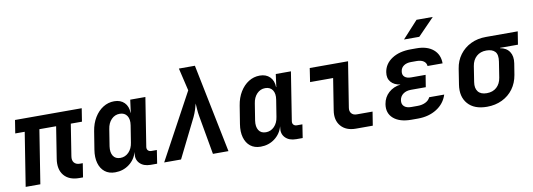

<svg xmlns="http://www.w3.org/2000/svg" viewBox="-60 -1167 4325 1559"><g transform="rotate(-10 2102.0 -387.5)"><path d="M492 5Q407 5 365.5 -45.5Q324 -96 338 -182L379 -442H241L171 0H50L120 -442H42L59 -550H609L592 -442H500L459 -182Q453 -147 469 -128Q485 -109 516 -109H540L522 5Z M787 10Q736 10 702.5 -16.5Q669 -43 655.5 -90.5Q642 -138 652 -200L676 -349Q686 -412 715 -459.5Q744 -507 786 -533.5Q828 -560 878 -560Q930 -560 961 -529Q992 -498 993 -445H995L1009 -550H1134L1071 -151Q1068 -132 1078 -121Q1088 -110 1106 -110H1151L1134 0H1081Q1023 0 991.5 -32.5Q960 -65 969 -117L970 -126Q953 -65 903 -27.5Q853 10 787 10ZM849 -98Q889 -98 918 -127.5Q947 -157 954 -206L976 -344Q984 -393 964.5 -422.5Q945 -452 904 -452Q864 -452 835.5 -422.5Q807 -393 800 -344L778 -206Q771 -157 789.5 -127.5Q808 -98 849 -98Z M1192 0 1486 -543 1442 -730H1574L1722 0H1594L1537 -322Q1532 -350 1530 -379.5Q1528 -409 1527 -427Q1523 -409 1513.5 -379.5Q1504 -350 1491 -322L1331 0Z M1987 10Q1936 10 1902.5 -16.5Q1869 -43 1855.5 -90.5Q1842 -138 1852 -200L1876 -349Q1886 -412 1915 -459.5Q1944 -507 1986 -533.5Q2028 -560 2078 -560Q2130 -560 2161 -529Q2192 -498 2193 -445H2195L2209 -550H2334L2271 -151Q2268 -132 2278 -121Q2288 -110 2306 -110H2351L2334 0H2281Q2223 0 2191.5 -32.5Q2160 -65 2169 -117L2170 -126Q2153 -65 2103 -27.5Q2053 10 1987 10ZM2049 -98Q2089 -98 2118 -127.5Q2147 -157 2154 -206L2176 -344Q2184 -393 2164.5 -422.5Q2145 -452 2104 -452Q2064 -452 2035.5 -422.5Q2007 -393 2000 -344L1978 -206Q1971 -157 1989.5 -127.5Q2008 -98 2049 -98Z M2773 0Q2692 0 2650 -49Q2608 -98 2621 -178L2662 -437H2472L2489 -550H2805L2746 -178Q2741 -149 2756 -131Q2771 -113 2800 -113H2930L2912 0Z M3283 7H3230Q3133 7 3082.5 -37Q3032 -81 3044 -155Q3053 -210 3092.5 -246Q3132 -282 3192 -290Q3140 -297 3113.5 -328.5Q3087 -360 3095 -409Q3106 -477 3167.5 -517Q3229 -557 3323 -557H3370Q3458 -557 3508 -515Q3558 -473 3558 -400H3434Q3432 -426 3411 -440.5Q3390 -455 3355 -455H3307Q3271 -455 3247.5 -439Q3224 -423 3220 -394Q3215 -365 3233 -348.5Q3251 -332 3287 -332H3406L3390 -233H3268Q3229 -233 3203.5 -214.5Q3178 -196 3173 -164Q3168 -132 3187.5 -113.5Q3207 -95 3246 -95H3299Q3336 -95 3364 -109Q3392 -123 3403 -148H3527Q3504 -76 3438.5 -34.5Q3373 7 3283 7ZM3283 -645 3411 -785H3545L3409 -645Z M3853 10Q3748 10 3696 -49.5Q3644 -109 3659 -206L3679 -334Q3689 -399 3725 -447.5Q3761 -496 3816.5 -523Q3872 -550 3942 -550H4204L4187 -443H4040L4039 -440Q4091 -431 4115.5 -394Q4140 -357 4131 -299L4116 -206Q4105 -141 4069.5 -92.5Q4034 -44 3978 -17Q3922 10 3853 10ZM3870 -99Q3920 -99 3951.5 -127.5Q3983 -156 3991 -206L4011 -334Q4020 -391 3997 -416Q3974 -441 3925 -441Q3876 -441 3844 -412.5Q3812 -384 3804 -334L3784 -206Q3776 -156 3798.5 -127.5Q3821 -99 3870 -99Z"/></g></svg>

Font: JetBrains Mono NL
Style: Bold Italic
Weight: 700
Italic angle: -9°
Designer: Philipp Nurullin, Konstantin Bulenkov
Foundry: JetBrains
Version: Version 2.304; ttfautohint (v1.8.4.7-5d5b)